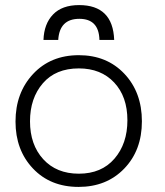

<svg xmlns="http://www.w3.org/2000/svg" viewBox="-20 -725 649 755"><path d="M429 -568H371Q369 -651 292 -651Q214 -651 209 -568H151Q153 -631 188.5 -668Q224 -705 291 -705Q424 -705 429 -568ZM290 -508Q400 -508 469 -435Q538 -362 538 -248Q538 -134 468.5 -62Q399 10 289 10Q178 10 109.5 -62.5Q41 -135 41 -247Q41 -360 110 -434Q179 -508 290 -508ZM290 -456Q199 -456 148.5 -397.5Q98 -339 98 -248Q98 -156 150 -99Q202 -42 290 -42Q379 -42 430 -101Q481 -160 481 -252Q481 -345 429 -400.5Q377 -456 290 -456Z"/></svg>

Font: Bellota
Style: Regular
Weight: 400
Designer: Kemie Guaida
Foundry: Kemie Guaida
Version: Version 1.000;PS 002.000;hotconv 1.0.70;makeotf.lib2.5.58329